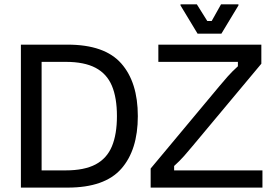

<svg xmlns="http://www.w3.org/2000/svg" viewBox="-20 -853 1257 873"><path d="M287.5 0H75V-650H287.5Q455.8 -650 531.2 -564.6Q606.7 -479.2 606.7 -325Q606.7 -170.8 531.2 -85.4Q455.8 0 287.5 0ZM169.2 -571.7V-78.3H279.2Q363.3 -78.3 414.6 -105.4Q465.8 -132.5 488.8 -187.5Q511.7 -242.5 511.7 -325Q511.7 -408.3 488.8 -462.9Q465.8 -517.5 414.6 -544.6Q363.3 -571.7 279.2 -571.7ZM1173.3 0H665V-86.7L975.8 -459.2Q995 -482.5 1015.4 -505.4Q1035.8 -528.3 1061.7 -551.7V-571.7H700V-650H1168.3V-563.3L855.8 -189.2Q837.5 -166.7 817.1 -143.8Q796.7 -120.8 771.7 -98.3V-78.3H1173.3ZM986.7 -700H878.3L800.8 -828.3V-833.3H875L922.5 -757.5H942.5L985 -833.3H1064.2V-828.3Z"/></svg>

Font: Familjen Grotesk Variable
Style: Regular
Weight: 400
Designer: Anders Wikstroem, Jonas Baeckman, Matilda Gysing, Kristian Moeller
Foundry: Familjen STHLM AB
Version: Version 2.000